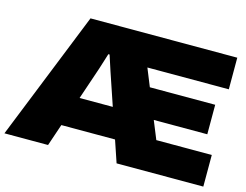

<svg xmlns="http://www.w3.org/2000/svg" viewBox="-106 -890 1347 1050"><g transform="rotate(15 567.0 -364.5)"><path d="M-7 0 285 -729H1116V-550H655L696 -449H1066V-282H763L805 -179H1119V0H628L586 -124H282L240 0ZM340 -293H528L466 -476L437 -565H430L402 -476Z"/></g></svg>

Font: Mona Sans Expanded Black
Style: Regular
Weight: 900
Width: 7
Designer: Deni Anggara
Foundry: GitHub
Version: Version 2.000